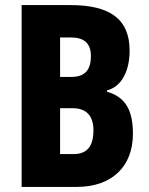

<svg xmlns="http://www.w3.org/2000/svg" viewBox="-20 -734 585 754"><path d="M256 -714H65V0H282C419 0 502 -80 502 -208C502 -297 476 -352 400 -374V-379C460 -394 489 -459 489 -535C489 -663 407 -714 256 -714ZM261 -432H216V-587H258C310 -587 337 -564 337 -514C337 -457 311 -432 261 -432ZM216 -309H266C318 -309 347 -280 347 -222C347 -159 321 -129 270 -129H216Z"/></svg>

Font: Noto Sans Gurmukhi UI ExtraCondensed ExtraBold
Style: Regular
Weight: 800
Width: 2
Designer: Jelle Bosma - Monotype Design Team
Foundry: Monotype Imaging Inc.
Version: Version 2.004